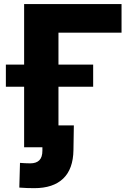

<svg xmlns="http://www.w3.org/2000/svg" viewBox="-20 -748 663 975"><path d="M597.2 -727.5V-582H276.9V0H102.5V-727.5ZM9.8 -307.6V-419.9H453.1V-307.6ZM154.3 207.5Q134.8 207.5 116.2 206.8Q97.7 206.1 78.1 204.6L81.5 79.1Q93.3 80.1 107.7 80.8Q122.1 81.5 133.8 81.5Q164.1 81.5 179.7 65.9Q195.3 50.3 195.3 17.1V0H140.6V-111.3H355L353 14.2Q351.6 110.4 300.8 158.9Q250 207.5 154.3 207.5Z"/></svg>

Font: Inter 24pt ExtraBold
Style: Regular
Weight: 800
Designer: Rasmus Andersson
Foundry: rsms
Version: Version 4.001;git-66647c0bb